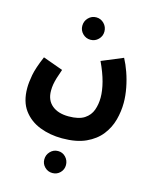

<svg xmlns="http://www.w3.org/2000/svg" viewBox="-150 -692 1013 1258"><g transform="rotate(15 357.0 -63.0)"><path d="M26 -29Q26 -67 35.5 -118Q45 -169 80 -251L216 -202Q203 -166 195.5 -141Q188 -116 184.5 -95.5Q181 -75 181 -52Q181 12 222.5 46.5Q264 81 335 81Q405 81 442 56.5Q479 32 493 -7.5Q507 -47 507 -92Q507 -139 492 -196.5Q477 -254 444 -324L588 -384Q608 -347 625 -299Q642 -251 652 -198.5Q662 -146 662 -98Q662 -40 646.5 18Q631 76 593.5 124Q556 172 492 201.5Q428 231 331 231Q249 231 179.5 204Q110 177 68 120Q26 63 26 -29ZM344 -441Q313 -441 291 -463Q269 -485 269 -516Q269 -548 291 -570.5Q313 -593 344 -593Q375 -593 397 -570.5Q419 -548 419 -516Q419 -485 397 -463Q375 -441 344 -441ZM329 467Q298 467 276.5 445.5Q255 424 255 394Q255 363 276.5 340.5Q298 318 329 318Q360 318 381 340.5Q402 363 402 394Q402 424 381 445.5Q360 467 329 467Z"/></g></svg>

Font: Noto Sans Arabic SemCond ExtBd
Style: Regular
Weight: 800
Width: 4
Designer: Monotype Design Team, Nadine Chahine, Nizar Qandah and Khaled Hosny
Foundry: Monotype Imaging Inc.
Version: Version 2.012; ttfautohint (v1.8.4.7-5d5b)